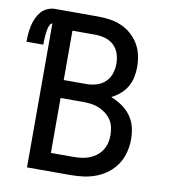

<svg xmlns="http://www.w3.org/2000/svg" viewBox="-99 -806 782 877"><g transform="rotate(10 291.5 -367.5)"><path d="M85 0V-667Q79 -667 75 -660Q71 -653 69 -646.5Q67 -640 66 -633.5Q65 -627 64 -620Q63 -613 62.5 -606Q62 -599 61.5 -592.5Q61 -586 61 -579Q61 -572 61 -565H-17Q-17 -584 -15.5 -602.5Q-14 -621 -10 -639Q-6 -657 1.5 -674Q9 -691 20.5 -705Q32 -719 49.5 -727Q67 -735 85 -735H286Q314 -735 341 -731Q368 -727 393.5 -716Q419 -705 440 -686.5Q461 -668 475 -644.5Q489 -621 495 -593.5Q501 -566 501 -539Q501 -515 496 -491Q491 -467 479 -446.5Q467 -426 448.5 -410Q430 -394 408 -383Q435 -373 459 -356.5Q483 -340 500 -317Q517 -294 524 -266Q531 -238 531 -209Q531 -179 523.5 -149Q516 -119 499.5 -93.5Q483 -68 458.5 -49Q434 -30 405.5 -19Q377 -8 347 -4Q317 0 286 0ZM286 -422Q310 -422 333 -429Q356 -436 373 -452Q390 -468 397.5 -491Q405 -514 405 -537Q405 -561 397.5 -583.5Q390 -606 373 -622Q356 -638 333 -644.5Q310 -651 286 -651H181V-422ZM181 -84H286Q305 -84 323.5 -86.5Q342 -89 359 -95.5Q376 -102 391 -113.5Q406 -125 416 -140.5Q426 -156 430.5 -174Q435 -192 435 -211Q435 -229 431 -247.5Q427 -266 416.5 -281.5Q406 -297 391 -308.5Q376 -320 359 -327Q342 -334 323.5 -336.5Q305 -339 286 -339H181Z"/></g></svg>

Font: Iosevka Curly Medium Extended
Style: Regular
Weight: 500
Width: 7
Monospace: yes
Designer: Belleve Invis
Foundry: Belleve Invis
Version: Version 11.1.0; ttfautohint (v1.8.3)